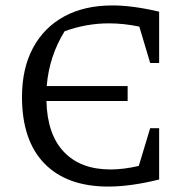

<svg xmlns="http://www.w3.org/2000/svg" viewBox="-20 -679 696 707"><path d="M379 8Q226 8 143.5 -77Q61 -162 61 -322Q61 -427 101.5 -502.5Q142 -578 216.5 -618.5Q291 -659 394 -659Q432 -659 476 -653Q520 -647 566 -636V-447H533L493 -581Q436 -593 381 -593Q298 -593 218 -564Q161 -472 152 -362H450V-307H151Q154 -184 215.5 -119.5Q277 -55 387 -55Q435 -55 491 -68L533 -207H566V-18Q461 8 379 8Z"/></svg>

Font: Piazzolla SC
Style: Regular
Weight: 400
Designer: Juan Pablo del Peral
Foundry: Huerta Tipografica
Version: Version 1.330